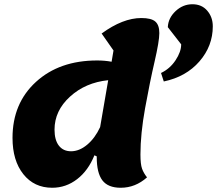

<svg xmlns="http://www.w3.org/2000/svg" viewBox="-20 -860 1023 905"><path d="M752 -476 739 -516Q781 -536 807.5 -576Q834 -616 834 -651L771 -732Q773 -775 807.5 -807.5Q842 -840 887 -840Q931 -840 957 -809.5Q983 -779 983 -736Q983 -643 920 -570.5Q857 -498 752 -476ZM226 25Q141 25 90 -39Q39 -103 39 -210Q39 -373 149.5 -474Q260 -575 438 -575Q474 -575 506 -569Q511 -601 515 -622L459 -702Q559 -775 646 -775Q693 -775 712 -758.5Q731 -742 731 -704Q731 -666 708.5 -569Q686 -472 664 -350.5Q642 -229 642 -132Q642 -86 649.5 -65Q657 -44 673 -24Q618 25 549 25Q489 25 462.5 -10Q436 -45 436 -119V-123L425 -128Q396 -56 343.5 -15.5Q291 25 226 25ZM237 -249Q237 -200 257.5 -173.5Q278 -147 315 -147Q354 -147 391 -178Q428 -209 452 -261Q464 -333 490 -482Q383 -471 310 -404.5Q237 -338 237 -249Z"/></svg>

Font: Lemonada
Style: Bold
Weight: 700
Designer: Mohamed Gaber (Arabic), Eduardo Tunni (Latin)
Foundry: Kief Type Foundry
Version: Version 4.004